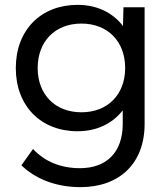

<svg xmlns="http://www.w3.org/2000/svg" viewBox="-20 -530 690 790"><path d="M311 240C471 240 575 143 575 -20V-500H488L486 -423C444 -478 379 -510 299 -510C148 -510 45 -406 45 -250C45 -94 148 10 299 10C379 10 443 -22 485 -76V-20C485 98 417 162 309 162C229 162 163 134 116 83L68 150C121 202 204 240 311 240ZM315 -68C207 -68 135 -141 135 -250C135 -360 207 -433 315 -433C423 -433 495 -360 495 -250C495 -141 423 -68 315 -68Z"/></svg>

Font: Gully
Style: Regular
Weight: 400
Designer: jaikishan Patel
Foundry: MagicType
Version: Version 1.000;Glyphs 3.2 (3242)